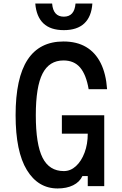

<svg xmlns="http://www.w3.org/2000/svg" viewBox="-20 -1050 690 1083"><path d="M305 13Q195 13 131.5 -91Q68 -195 68 -400Q68 -610 135.5 -713Q203 -816 338 -816Q413 -816 465.5 -785Q518 -754 548 -694Q578 -634 584 -547H480Q466 -629 432 -669Q398 -709 338 -709Q258 -709 220 -635Q182 -561 182 -400Q182 -236 220 -160.5Q258 -85 340 -85Q378 -85 408.5 -113Q439 -141 457 -189Q475 -237 475 -296H329V-400H568V0H475V-57H445Q429 -23 392.5 -5Q356 13 305 13ZM274 -1030Q277 -993 293.5 -974.5Q310 -956 340 -956Q370 -956 386.5 -974.5Q403 -993 406 -1030H501Q496 -956 455.5 -918Q415 -880 340 -880Q265 -880 225 -918Q185 -956 179 -1030Z"/></svg>

Font: Martian Mono SemiCondensed
Style: Regular
Weight: 400
Width: 4
Designer: Roman Shamin
Foundry: Evil Martians
Version: Version 1.000